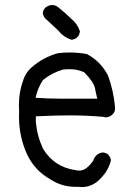

<svg xmlns="http://www.w3.org/2000/svg" viewBox="-20 -738 540 774"><path d="M216.8 -707Q204.1 -717.8 190.7 -717.8Q177.2 -717.8 163.1 -707.5Q152.8 -696.3 152.8 -685.5Q152.8 -674.8 163.1 -663.1L215.3 -614.7Q236.8 -587.4 269 -577.6Q283.7 -580.1 292 -588.4Q300.3 -596.7 302.2 -611.8Q292.5 -642.1 266.6 -662.6Q266.6 -662.6 266.6 -663.1Q245.1 -684.1 216.8 -707ZM260.3 -526.4Q237.3 -526.4 214.8 -523.9Q154.3 -507.8 107.4 -466.3Q85 -446.8 75.2 -419.4Q56.2 -368.2 56.2 -314.5Q56.2 -301.3 57.1 -288.1Q56.6 -277.3 56.6 -267.1Q56.6 -187.5 88.9 -116.2Q119.6 -50.8 182.1 -15.6Q228.5 15.1 283.2 15.1Q288.1 15.1 293 15.1Q293 15.1 293.5 15.1Q301.3 16.1 309.6 16.1Q351.6 16.1 382.8 -15.6L386.2 -19.5Q417 -50.3 427.2 -91.8Q424.8 -106 417 -113.8Q409.2 -121.6 394.5 -123.5Q366.2 -119.6 356.4 -92.3V-91.3Q345.2 -74.2 329.1 -61Q315.4 -50.3 298.3 -50.3Q291.5 -50.3 284.2 -52.2Q198.2 -64.5 153.3 -138.7Q129.4 -190.4 124.5 -246.1V-269Q164.1 -271 199.2 -272Q229 -272.9 259.3 -272.9Q327.1 -272.9 395.5 -267.1Q401.9 -265.1 406 -265.1Q410.2 -265.1 413.1 -265.6Q416 -266.1 419.9 -267.6Q427.2 -270 434.6 -277.8Q443.8 -287.1 443.8 -300.8Q443.8 -303.2 443.8 -305.2Q438 -372.1 415 -434.6Q385.3 -490.7 330.6 -520Q295.4 -526.4 260.3 -526.4ZM223.1 -340.3Q175.8 -340.3 123.5 -343.8L124.5 -348.6Q132.8 -383.8 152.8 -415Q188.5 -444.3 233.4 -457.5Q248 -459 257.6 -459Q267.1 -459 273.2 -458.5Q279.3 -458 286.6 -457Q300.8 -454.1 318.8 -447.3Q338.4 -427.2 349.1 -411.4Q359.9 -395.5 362.8 -382.8Q367.7 -357.4 372.1 -340.3H247.1Q235.4 -340.3 223.1 -340.3Z"/></svg>

Font: Bakudai
Style: Light
Weight: 300
Version: Version 1.48